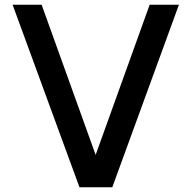

<svg xmlns="http://www.w3.org/2000/svg" viewBox="-20 -778 804 807"><path d="M609 -758H732L452 9H314L33 -758H155L382 -127Z"/></svg>

Font: Biryani DemiBold
Style: Regular
Weight: 600
Designer: Dan Reynolds and Mathieu Réguer
Foundry: Dan Reynolds and Mathieu Réguer
Version: Version 1.003;PS 001.003;hotconv 1.0.70;makeotf.lib2.5.58329